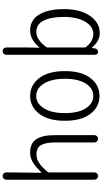

<svg xmlns="http://www.w3.org/2000/svg" viewBox="340 -1146 819 1540"><g transform="rotate(-90 750.0 -376.5)"><path d="M78.1 -29.3V-736.3Q78.1 -749 86.9 -757.3Q95.7 -765.6 107.9 -765.6Q120.1 -765.6 128.4 -757.3Q136.7 -749 136.7 -736.3L134.8 -563.5L133.8 -455.1Q133.8 -454.1 134.8 -453.6Q135.7 -453.1 136.7 -454.1Q176.8 -497.1 214.8 -521Q252.9 -544.9 295.9 -544.9Q369.1 -544.9 402.3 -496.6Q435.5 -448.2 435.5 -346.7V-29.3Q435.5 -17.6 427.2 -8.8Q418.9 0 406.7 0Q394.5 0 385.7 -8.8Q377 -17.6 377 -29.3V-340.8Q377 -420.9 355.5 -457.5Q334 -494.1 281.2 -494.1Q244.1 -494.1 211.4 -472.2Q178.7 -450.2 139.6 -403.3Q136.7 -400.4 136.7 -395.5V-29.3Q136.7 -17.6 128.4 -8.8Q120.1 0 107.9 0Q95.7 0 86.9 -8.8Q78.1 -17.6 78.1 -29.3Z M550.8 -265.6Q550.8 -400.4 607.4 -472.7Q664.1 -544.9 750 -544.9Q835.9 -544.9 892.6 -472.7Q949.2 -400.4 949.2 -265.6Q949.2 -131.8 892.6 -60.1Q835.9 11.7 750 11.7Q664.1 11.7 607.4 -60.1Q550.8 -131.8 550.8 -265.6ZM887.7 -265.6Q887.7 -373 849.1 -434.6Q810.5 -496.1 750 -496.1Q689.5 -496.1 650.9 -434.6Q612.3 -373 612.3 -265.6Q612.3 -159.2 650.9 -98.6Q689.5 -38.1 750 -38.1Q810.5 -38.1 849.1 -98.6Q887.7 -159.2 887.7 -265.6Z M1254.9 13.7Q1189.5 13.7 1138.7 -48.8Q1137.7 -49.8 1136.2 -49.8Q1134.8 -49.8 1134.8 -48.8L1130.9 -23.4Q1129.9 -13.7 1122.1 -6.8Q1114.3 0 1103.5 0Q1093.8 0 1086.9 -6.8Q1080.1 -13.7 1080.1 -24.4V-736.3Q1080.1 -749 1088.9 -757.3Q1097.7 -765.6 1109.9 -765.6Q1122.1 -765.6 1130.4 -757.3Q1138.7 -749 1138.7 -736.3V-568.4L1136.7 -471.7Q1136.7 -470.7 1137.7 -470.2Q1138.7 -469.7 1139.6 -470.7Q1201.2 -544.9 1274.4 -544.9Q1358.4 -544.9 1402.3 -473.1Q1446.3 -401.4 1446.3 -274.4Q1446.3 -140.6 1391.6 -63.5Q1336.9 13.7 1254.9 13.7ZM1248 -38.1Q1306.6 -38.1 1345.2 -103Q1383.8 -168 1383.8 -274.4Q1383.8 -377 1354.5 -436Q1325.2 -495.1 1261.7 -495.1Q1201.2 -495.1 1141.6 -415Q1138.7 -412.1 1138.7 -407.2V-106.4Q1138.7 -101.6 1141.6 -98.6Q1186.5 -38.1 1248 -38.1Z"/></g></svg>

Font: Gen Jyuu Gothic L Monospace Light
Style: Regular
Weight: 300
Designer: [Source Han Sans]
Ryoko NISHIZUKA  (kana & ideographs); Paul D. Hunt (Latin, Greek & Cyrillic); Wenlong ZHANG  (bopomofo
Version: Version 1.002.20150607